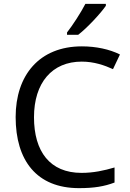

<svg xmlns="http://www.w3.org/2000/svg" viewBox="-20 -964 672 994"><path d="M528 -934V-944H422C399 -899 356 -833 327 -796V-784H385C432 -820 503 -897 528 -934ZM403 -645C467 -645 521 -626 565 -606L601 -682C547 -709 477 -724 404 -724C183 -724 61 -574 61 -358C61 -133 170 10 389 10C468 10 520 1 573 -19V-97C519 -81 464 -69 402 -69C238 -69 156 -180 156 -357C156 -536 250 -645 403 -645Z"/></svg>

Font: Noto Sans Hebrew Droid
Style: Bold
Weight: 700
Designer: Monotype Design Team
Foundry: Monotype Imaging Inc.
Version: Version 1.100